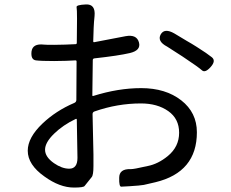

<svg xmlns="http://www.w3.org/2000/svg" viewBox="-20 -813 1040 865"><path d="M313 32Q249 32 180 -18Q105 -71 105 -134Q105 -193 171 -256Q232 -314 314 -349Q324 -353 324 -363L325 -536Q325 -541 320 -541L278 -539Q251 -538 224 -538Q166 -538 142 -541Q118 -544 122 -581Q127 -618 178 -612Q184 -611 224 -611Q249 -611 274 -612L320 -614Q326 -614 326 -620L327 -728Q327 -771 325 -781Q323 -791 367 -793Q411 -795 406 -741Q403 -713 402 -688L400 -627Q400 -622 405 -623L546 -650Q596 -659 606 -622Q616 -586 565 -574Q514 -562 405 -550Q398 -549 398 -542L396 -384Q396 -379 401 -381Q513 -416 616 -416Q726 -416 796.5 -361Q867 -306 867 -217Q867 -37 680 8Q654 14 628 20Q612 23 563 26Q536 28 526 28Q516 28 517 -12Q517 -53 569 -51Q577 -51 593 -54Q619 -60 645 -65Q692 -74 736 -110Q787 -152 787 -215Q787 -278 738 -312.5Q689 -347 615 -347Q509 -347 406 -311Q397 -308 397 -299L401 -117Q401 -91 401 -65Q401 -24 393 -15Q377 5 361 25Q356 32 313 32ZM292 -53Q329 -53 329 -102L326 -274Q326 -279 321 -277Q264 -250 223.5 -210.5Q183 -171 183 -138.5Q183 -106 223 -78Q259 -53 292 -53ZM929 -511Q904 -483 889.5 -496.5Q875 -510 803 -558Q740 -599 733 -603Q687 -627 704 -658Q721 -688 766 -662L821 -629Q844 -616 866 -602Q915 -571 934.5 -555Q954 -539 929 -511Z"/></svg>

Font: Resource Han Rounded JP
Style: Regular
Weight: 400
Designer: Cyano Hao (round all glyphs); Ryoko NISHIZUKA 西塚涼子 (kana, bopomofo & ideographs); Paul D. Hunt (Latin, Greek & Cyrillic)
Foundry: Cyano Hao
Version: 0.990